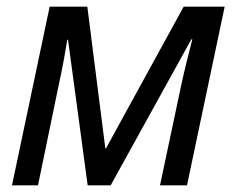

<svg xmlns="http://www.w3.org/2000/svg" viewBox="-20 -556 710 576"><path d="M16 0H94L157 -305C167 -350 176 -400 182 -437H184L243 0H312L554 -438H557C546 -396 534 -348 524 -302L460 0H541L654 -536H531L298 -111H296L242 -536H129Z"/></svg>

Font: Noto Sans SemiCondensed
Style: Italic
Weight: 400
Width: 4
Italic angle: -12°
Designer: Monotype Design Team
Foundry: Monotype Imaging Inc.
Version: Version 2.013